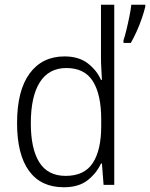

<svg xmlns="http://www.w3.org/2000/svg" viewBox="-20 -780 633 810"><path d="M249 10Q153 10 102.5 -59Q52 -128 52 -261Q52 -398 105 -470Q158 -542 252 -542Q312 -542 350 -513Q388 -484 406 -443H410Q409 -466 407.5 -490.5Q406 -515 406 -535V-760H462V0H417L410 -90H406Q387 -49 349.5 -19.5Q312 10 249 10ZM257 -38Q336 -38 371.5 -92.5Q407 -147 407 -248V-276Q407 -381 372 -437Q337 -493 260 -493Q186 -493 148 -433Q110 -373 110 -260Q110 -152 146 -95Q182 -38 257 -38ZM593 -752Q588 -731 578.5 -703Q569 -675 556.5 -647.5Q544 -620 532 -599H501V-610Q506 -624 513 -652.5Q520 -681 526 -711Q532 -741 534 -760H593Z"/></svg>

Font: Noto Sans Sinhala UI SemiCondensed Light
Style: Regular
Weight: 300
Width: 4
Designer: Jelle Bosma - Monotype Design Team
Foundry: Monotype Imaging Inc.
Version: Version 2.006; ttfautohint (v1.8.4.7-5d5b)